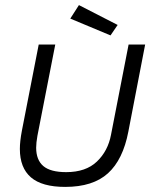

<svg xmlns="http://www.w3.org/2000/svg" viewBox="-20 -725 590 754"><path d="M58 0ZM58 -140Q58 -170 66 -212L132 -550H197L127 -192Q122 -164 122 -145Q122 -97 150 -73Q178 -49 240 -49Q317 -49 360.5 -90.5Q404 -132 416 -196L485 -550H550L484 -208Q463 -98 404 -44.5Q345 9 236 9Q145 9 101.5 -28.5Q58 -66 58 -140ZM442 -627 414 -586 256 -652 290 -705Z"/></svg>

Font: Cambay Devanagari
Style: Italic
Weight: 400
Italic angle: -11°
Designer: Pooja Saxena
Foundry: Pooja Saxena
Version: Version 1.018;PS 001.018;hotconv 1.0.70;makeotf.lib2.5.58329